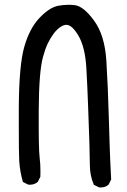

<svg xmlns="http://www.w3.org/2000/svg" viewBox="-20 -787 540 818"><path d="M378.9 -2Q362.8 -40 362.8 -85Q362.8 -143.1 355.5 -330.6Q352.1 -424.3 348.1 -493.7Q343.3 -585.4 314 -635.3Q286.6 -681.2 263.2 -681.2Q253.4 -681.2 242.9 -675.3Q232.4 -669.4 223.9 -661.1Q215.3 -652.8 208.5 -643.6Q201.7 -634.3 195.3 -623.8Q189 -613.3 183.1 -601.1Q171.9 -576.7 163.6 -545.9Q146 -484.4 145 -319.3Q145 -292 145 -273.9Q145 -255.9 145 -233.4Q145 -210.9 145.5 -185.1Q146.5 -134.3 148.9 -115.2Q152.3 -87.4 152.3 -58.6Q152.3 -46.9 151.9 -33.7L141.1 -12.2Q127 0 107.4 0Q104.5 0 100.1 -0.5L77.6 -11.7Q64.9 -55.7 62 -100.6Q60.1 -134.3 60.1 -245.1Q60.1 -281.7 60.1 -327.1Q61 -509.8 83.7 -588.4Q106.4 -667 148.4 -710.9Q190.4 -754.9 227.1 -762.2Q249.5 -766.6 272.5 -766.6Q285.2 -766.6 298.3 -765.1Q335.9 -760.7 381.1 -698.7Q426.3 -636.7 433.1 -528.8Q439.9 -420.9 443.8 -280.3Q447.8 -139.6 449.7 -101.6L453.6 -22.5L442.9 -0.5L441.9 0Q428.7 11.7 409.2 11.7Q406.2 11.7 401.9 11.2L379.4 0Z"/></svg>

Font: Bakudai
Style: Medium
Weight: 500
Version: Version 1.48